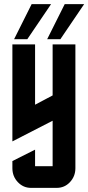

<svg xmlns="http://www.w3.org/2000/svg" viewBox="-20 -910 428 930"><path d="M272.5 -720.2H208.5L293.5 -890.1H387.7ZM112.3 -720.2H48.3L133.3 -890.1H227.5ZM40 -694.8H149.9V-402.8L234.9 -447.8V-694.8H345.2V-95.2Q345.2 -55.7 318.4 -27.3Q292.5 0 254.9 0H129.9Q92.8 0 66.4 -27.8Q40 -55.7 40 -95.2V-129.9L149.9 -185.1V-105H234.9V-325.2L40 -225.1Z"/></svg>

Font: Horta
Style: Regular
Weight: 600
Width: 3
Version: Version 0.11